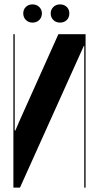

<svg xmlns="http://www.w3.org/2000/svg" viewBox="-20 -855 449 875"><path d="M370 -699V0H364V-646H362L71 0H41V-699H47V-260H50L67 -300L246 -699ZM86 -794Q86 -812 98 -823.5Q110 -835 128 -835Q147 -835 159 -823Q171 -811 171 -794Q171 -776 159 -764Q147 -752 128 -752Q110 -752 98 -764Q86 -776 86 -794ZM211 -794Q211 -811 223 -823Q235 -835 254 -835Q272 -835 284 -823.5Q296 -812 296 -794Q296 -775 284 -763.5Q272 -752 254 -752Q235 -752 223 -764Q211 -776 211 -794Z"/></svg>

Font: Moniqa Black Display
Style: Regular
Weight: 900
Designer: Rajesh Rajput
Foundry: Rajesh Rajput
Version: Version 1.000